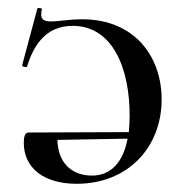

<svg xmlns="http://www.w3.org/2000/svg" viewBox="-20 -436 449 468"><path d="M180 -389C117 -389 71 -367 82 -413C84 -416 72 -418 71 -415L34 -277C33 -273 45 -271 46 -274C62 -326 92 -373 157 -373C253 -373 296 -273 296 -154C296 -140 295 -126 294 -114L50 -113C41 -113 38 -103 38 -88C38 -27 86 12 167 12C290 12 374 -75 374 -194C374 -295 311 -389 180 -389ZM204 -8C155 -8 121 -39 120 -95L291 -98C280 -39 249 -8 204 -8Z"/></svg>

Font: Cormorant Infant Book
Style: Regular
Weight: 500
Designer: Christian Thalmann (Catharsis Fonts)
Version: Version 1.000;PS 002.000;hotconv 1.0.88;makeotf.lib2.5.64775